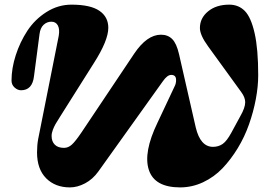

<svg xmlns="http://www.w3.org/2000/svg" viewBox="-20 -795 1186 830"><path d="M1022.9 -397 879.9 -594.2Q844.2 -643.1 844.2 -673.8Q844.2 -716.8 879.4 -745.8Q914.6 -774.9 971.2 -774.9Q1011.7 -774.9 1038.6 -747.3Q1065.4 -719.7 1080.8 -651.1Q1096.2 -582.5 1096.2 -470.2Q1096.2 -420.9 1085.9 -366.5Q1075.7 -312 1056.6 -257.8Q1037.6 -203.6 1007.8 -154.5Q978 -105.5 941.9 -67.6Q905.8 -29.8 858.2 -7.3Q810.5 15.1 758.8 15.1Q648.4 15.1 623.5 -60.3Q598.6 -135.7 661.1 -265.1L735.8 -423.8Q741.2 -434.6 741.2 -449.2Q741.2 -471.2 720.2 -471.2Q703.1 -471.2 684.1 -443.8L404.8 -53.2Q380.9 -20 347.7 -2.4Q314.5 15.1 282.2 15.1Q218.8 15.1 179.4 -24.4Q140.1 -64 140.1 -136.2Q140.1 -167.5 145 -193.8L233.9 -640.1Q238.8 -668.9 230 -685.1Q221.2 -701.2 202.1 -701.2Q183.1 -701.2 168.7 -688Q154.3 -674.8 150.9 -647.9L127 -465.8Q120.1 -404.8 70.8 -404.8Q56.2 -404.8 43 -416.7Q29.8 -428.7 29.8 -446.8Q29.8 -499.5 48.1 -556.4Q66.4 -613.3 98.6 -662.4Q130.9 -711.4 181.2 -743.2Q231.4 -774.9 289.1 -774.9Q370.6 -774.9 409.4 -748.5Q448.2 -722.2 448.2 -674.8Q448.2 -620.1 386.2 -522.9L241.2 -293Q226.6 -270 220.2 -259Q213.9 -248 208.5 -233.9Q203.1 -219.7 203.1 -207Q203.1 -183.6 216.8 -169.7Q230.5 -155.8 256.8 -155.8Q275.4 -155.8 291 -170.2Q306.6 -184.6 332 -222.2L560.1 -563Q615.2 -645 675.8 -645Q705.6 -645 724.4 -626.2Q743.2 -607.4 753.9 -561L826.2 -244.1Q846.2 -160.2 900.9 -160.2Q924.3 -160.2 942.4 -172.6Q960.4 -185.1 980 -221.2L1019 -293Q1040 -329.6 1040 -353Q1040 -374 1022.9 -397Z"/></svg>

Font: Pilowlava
Style: Regular
Weight: 400
Designer: Anton Moglia, Jérémy Landes, Maksym Kobuzan (Cyrillic), Velvetyne Type Foundry
Foundry: Anton Moglia, Jérémy Landes, Velvetyne Type Foundry
Version: Version 1.001;hotconv 1.0.109;makeotfexe 2.5.65596